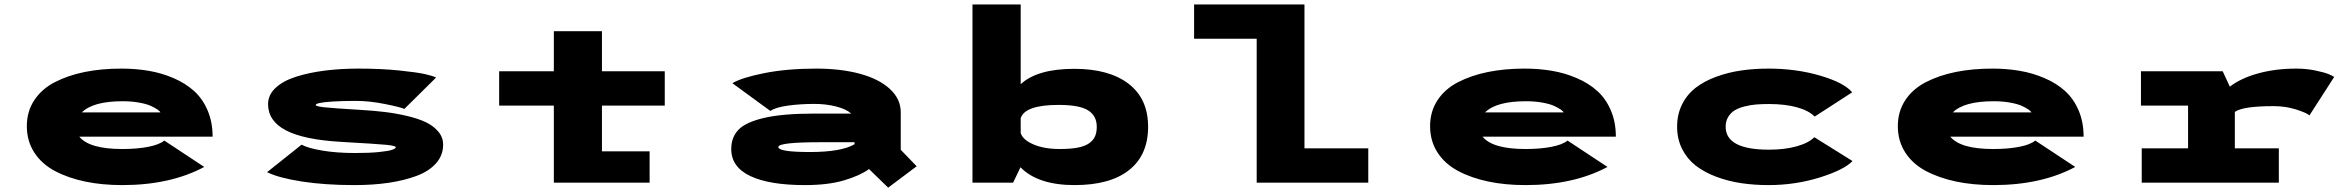

<svg xmlns="http://www.w3.org/2000/svg" viewBox="-20 -820 10540 862"><path d="M897 -70.5Q744.5 11 529 11Q438 11 361.8 -5Q285.5 -21 226.2 -52.5Q167 -84 133.8 -135.5Q100.5 -187 100.5 -253.5Q100.5 -319.5 133.8 -370Q167 -420.5 226 -451Q285 -481.5 360.2 -496.8Q435.5 -512 524.5 -512Q590 -512 648.2 -502Q706.5 -492 759.8 -469Q813 -446 851.2 -411.5Q889.5 -377 912 -324.5Q934.5 -272 934.5 -206.5H336Q381 -151 529 -151Q595.5 -151 645.5 -160.8Q695.5 -170.5 717.5 -189ZM531 -365.5Q398 -365.5 347.5 -315.5H700Q698 -320.5 687 -328.2Q676 -336 656.8 -344.8Q637.5 -353.5 604 -359.5Q570.5 -365.5 531 -365.5Z M1571 11Q1439.5 11 1335.8 -5Q1232 -21 1179 -47L1334 -170.5Q1362 -155 1426.5 -144Q1491 -133 1575 -133Q1639.5 -133 1682.8 -137.5Q1726 -142 1741.5 -147.8Q1757 -153.5 1757 -159Q1757 -165.5 1714.5 -169.8Q1672 -174 1512.5 -183Q1345 -192.5 1264.2 -234.5Q1183.5 -276.5 1183.5 -352.5Q1183.5 -394 1217.2 -425.5Q1251 -457 1309 -475.5Q1367 -494 1438 -503Q1509 -512 1590 -512Q1689 -512 1770.2 -503.8Q1851.5 -495.5 1887 -487.5Q1922.5 -479.5 1938 -472L1795.5 -331Q1778 -339 1708.5 -353Q1639 -367 1577.5 -367Q1516 -367 1473.8 -364.2Q1431.5 -361.5 1414.5 -357.5Q1397.5 -353.5 1397.5 -349Q1397.5 -342.5 1436.8 -338.2Q1476 -334 1601 -326.5Q1659.5 -323 1707.5 -317.2Q1755.5 -311.5 1806 -299.8Q1856.5 -288 1891 -271.8Q1925.5 -255.5 1947.5 -229.5Q1969.5 -203.5 1969.5 -170.5Q1969.5 -123 1937.8 -87Q1906 -51 1850 -30.2Q1794 -9.5 1724 0.8Q1654 11 1571 11Z M2221 -346V-500H2466.5V-680H2682.5V-500H2964.5V-346H2682.5V-140.5H2896.5V0H2466.5V-346Z M3644.5 -512Q3754.5 -512 3840 -489Q3925.5 -466 3974.8 -421Q4024 -376 4024 -315.5V-147.5L4095.5 -73.5L3967.5 22.5L3881.5 -61Q3841 -31.5 3769.2 -10.2Q3697.5 11 3594 11Q3434.5 11 3348.8 -29.5Q3263 -70 3263 -151Q3263 -204 3296 -238Q3329 -272 3412 -291Q3495 -310 3633 -310H3801.5Q3780 -330 3734.2 -341.8Q3688.5 -353.5 3636.5 -353.5Q3572.5 -353.5 3517.2 -345.8Q3462 -338 3438.5 -322L3268 -446.5Q3310 -471.5 3411.8 -491.8Q3513.5 -512 3644.5 -512ZM3816.5 -172.5V-181.5H3664Q3474.5 -181.5 3474.5 -160Q3474.5 -137.5 3616 -137.5Q3757.5 -137.5 3816.5 -172.5Z M4346 0V-800H4562.5V-442Q4637 -511 4803 -511Q4959.5 -511 5047 -443.8Q5134.5 -376.5 5134.5 -251Q5134.5 -124 5049.2 -56.5Q4964 11 4804.5 11Q4640 11 4561.5 -69L4528.5 0ZM4733 -349Q4581 -349 4562.5 -289V-223Q4571.5 -192.5 4619.5 -171.8Q4667.5 -151 4738.5 -151Q4787 -151 4819.8 -157.5Q4852.5 -164 4870.8 -177.5Q4889 -191 4896.5 -208.5Q4904 -226 4904 -251Q4904 -300 4865.2 -324.5Q4826.5 -349 4733 -349Z M5836.5 -154H6123V0H5622V-646H5341V-800H5836.5Z M7197 -70.5Q7044.5 11 6829 11Q6738 11 6661.8 -5Q6585.5 -21 6526.2 -52.5Q6467 -84 6433.8 -135.5Q6400.5 -187 6400.5 -253.5Q6400.5 -319.5 6433.8 -370Q6467 -420.5 6526 -451Q6585 -481.5 6660.2 -496.8Q6735.5 -512 6824.5 -512Q6890 -512 6948.2 -502Q7006.5 -492 7059.8 -469Q7113 -446 7151.2 -411.5Q7189.5 -377 7212 -324.5Q7234.5 -272 7234.5 -206.5H6636Q6681 -151 6829 -151Q6895.5 -151 6945.5 -160.8Q6995.5 -170.5 7017.5 -189ZM6831 -365.5Q6698 -365.5 6647.5 -315.5H7000Q6998 -320.5 6987 -328.2Q6976 -336 6956.8 -344.8Q6937.5 -353.5 6904 -359.5Q6870.5 -365.5 6831 -365.5Z M8297 -97Q8259.5 -57.5 8149.8 -23.2Q8040 11 7919.5 11Q7855 11 7796.8 2.2Q7738.5 -6.5 7685.2 -26.5Q7632 -46.5 7593.5 -76.2Q7555 -106 7532.2 -150.8Q7509.5 -195.5 7509.5 -251Q7509.5 -307 7532.2 -352Q7555 -397 7593.5 -426.5Q7632 -456 7685.2 -475.5Q7738.5 -495 7796.5 -503.5Q7854.5 -512 7919.5 -512Q8045 -512 8152.5 -480.2Q8260 -448.5 8295.5 -405.5L8127 -296.5Q8101 -323.5 8047.8 -338.2Q7994.5 -353 7922 -353Q7890.5 -353 7865 -351Q7839.5 -349 7812.8 -342.2Q7786 -335.5 7768.2 -324.8Q7750.5 -314 7739 -295.2Q7727.5 -276.5 7727.5 -251Q7727.5 -148 7922 -148Q7992.5 -148 8046.8 -163.2Q8101 -178.5 8125.5 -204Z M9297 -70.5Q9144.5 11 8929 11Q8838 11 8761.8 -5Q8685.5 -21 8626.2 -52.5Q8567 -84 8533.8 -135.5Q8500.5 -187 8500.5 -253.5Q8500.5 -319.5 8533.8 -370Q8567 -420.5 8626 -451Q8685 -481.5 8760.2 -496.8Q8835.5 -512 8924.5 -512Q8990 -512 9048.2 -502Q9106.5 -492 9159.8 -469Q9213 -446 9251.2 -411.5Q9289.5 -377 9312 -324.5Q9334.5 -272 9334.5 -206.5H8736Q8781 -151 8929 -151Q8995.5 -151 9045.5 -160.8Q9095.5 -170.5 9117.5 -189ZM8931 -365.5Q8798 -365.5 8747.5 -315.5H9100Q9098 -320.5 9087 -328.2Q9076 -336 9056.8 -344.8Q9037.5 -353.5 9004 -359.5Q8970.5 -365.5 8931 -365.5Z M10013.5 -154H10211V0H9595.5V-154H9803.5V-346H9592V-500H9959L9991 -431Q10040.5 -469 10118.2 -490.5Q10196 -512 10290 -512Q10334.5 -512 10375 -503.5Q10415.5 -495 10433.8 -487.5Q10452 -480 10459.5 -474.5L10348.5 -302Q10334.5 -314 10287.5 -328.8Q10240.5 -343.5 10188.5 -343.5Q10049 -343.5 10013.5 -317.5Z"/></svg>

Font: League Mono Extended ExtraBold
Style: Regular
Weight: 800
Width: 9
Designer: Tyler Finck
Foundry: The League of Moveable Type / Tyler Finck
Version: Version 2.210